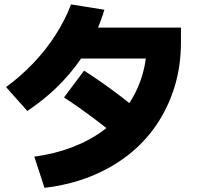

<svg xmlns="http://www.w3.org/2000/svg" viewBox="-20 -847 920 883"><path d="M137.8 -126.7Q231.1 -138.9 312.2 -170Q393.3 -201.1 456.7 -248.3Q520 -295.6 564.4 -357.8Q608.9 -420 632.2 -494.4Q655.6 -568.9 655.6 -653.3L720 -577.8H292.2V-720H812.2V-653.3Q812.2 -544.4 783.3 -449.4Q754.4 -354.4 700.6 -274.4Q646.7 -194.4 570 -134.4Q493.3 -74.4 396.7 -35.6Q300 3.3 184.4 16.7ZM7.8 -446.7Q72.2 -493.3 131.1 -554.4Q190 -615.6 235 -685.6Q280 -755.6 306.7 -826.7L460 -802.2Q432.2 -707.8 382.8 -624.4Q333.3 -541.1 265 -469.4Q196.7 -397.8 105.6 -336.7ZM567.8 -178.9Q483.3 -248.9 410.6 -303.3Q337.8 -357.8 274.4 -398.9L366.7 -522.2Q444.4 -472.2 518.3 -416.7Q592.2 -361.1 658.9 -303.3Z"/></svg>

Font: Paperlogy 8 ExtraBold
Style: Regular
Weight: 800
Designer: redesigned by Lee Juim, glyphs from Gmarket Sans & Montserrat
Foundry: PT&
Version: Version 1.001